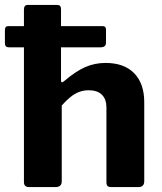

<svg xmlns="http://www.w3.org/2000/svg" viewBox="-20 -762 658 782"><path d="M98.6 0Q77.5 0 77.5 -20.4V-723Q77.5 -742 93.3 -742H213.3Q228.5 -742 228.5 -724.7V-434.3Q228.5 -428.6 231.5 -427.2Q234.6 -425.9 240 -430.6Q287.6 -471.3 326.6 -488.5Q365.5 -505.7 409.8 -505.7Q485.5 -505.7 526.5 -463.7Q567.5 -421.6 567.5 -345.9V-24.3Q567.5 0 543.6 0H432.5Q422.1 0 417.8 -4.6Q413.5 -9.3 413.5 -20.4V-324.2Q413.5 -357.6 395.2 -376Q376.9 -394.4 341.1 -394.4Q320.4 -394.4 302.1 -387.4Q283.9 -380.5 267 -366.9Q250.1 -353.3 231.5 -332.3V-23.3Q231.5 0 205.4 0ZM17.7 -569.3Q7.3 -569.3 3.6 -573.8Q0 -578.2 0 -587.2V-639.3Q0 -655.6 12.8 -655.6H398.6Q411.7 -655.6 411.7 -641V-588.1Q411.7 -569.3 389.3 -569.3Z"/></svg>

Font: Libre Franklin Thin
Style: Regular
Weight: 100
Designer: Pablo Impallari, Rodrigo Fuenzalida, Nhung Nguyen
Foundry: Impallari Type
Version: Version 3.000